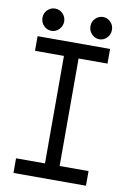

<svg xmlns="http://www.w3.org/2000/svg" viewBox="-92 -889 634 945"><g transform="rotate(10 225.0 -416.5)"><path d="M106.4 -721.2Q84 -721.2 67.9 -737.5Q51.8 -753.9 51.8 -777.3Q51.8 -801.3 68.1 -816.9Q84.5 -832.5 105.5 -832.5Q128.4 -832.5 144.3 -816.2Q160.2 -799.8 160.2 -777.3Q160.2 -754.9 144.3 -738Q128.4 -721.2 106.4 -721.2ZM345.7 -721.2Q323.7 -721.2 307.6 -737.8Q291.5 -754.4 291.5 -777.3Q291.5 -800.8 307.6 -816.7Q323.7 -832.5 345.7 -832.5Q366.2 -832.5 382.6 -816.9Q398.9 -801.3 398.9 -777.3Q398.9 -753.4 382.8 -737.3Q366.7 -721.2 345.7 -721.2ZM406.2 -683.6V-610.4H261.7V-73.2H406.2V0H43.9V-73.2H188.5V-610.4H43.9V-683.6Z"/></g></svg>

Font: Anka/Coder Narrow
Style: Regular
Weight: 400
Width: 3
Monospace: yes
Version: Version 001.100